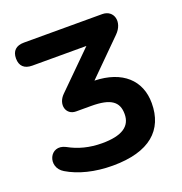

<svg xmlns="http://www.w3.org/2000/svg" viewBox="-129 -817 891 940"><g transform="rotate(-20 316.5 -347.5)"><path d="M301 10C493 10 584 -73 584 -213C584 -332 502 -408 358 -412L534 -587C585 -637 566 -705 505 -705H97C56 -705 34 -684 34 -645C34 -606 56 -585 97 -585H379L195 -403C152 -361 169 -301 222 -301H300C403 -301 441 -272 441 -208C441 -144 393 -111 289 -111C224 -111 167 -126 117 -154C40 -194 -5 -89 66 -47C126 -11 207 10 301 10Z"/></g></svg>

Font: SN Pro
Style: Bold
Weight: 700
Designer: Tobias Whetton
Foundry: Supernotes
Version: Version 1.003;Glyphs 3.3 (3324)